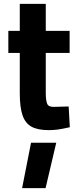

<svg xmlns="http://www.w3.org/2000/svg" viewBox="-20 -659 404 990"><path d="M340 -3Q300 6 277.5 9Q255 12 232 12Q174 12 142 -6Q110 -24 96 -65Q82 -106 82 -178V-386H23V-500H82V-639H216V-500H339V-386H216V-181Q216 -142 223 -124.5Q230 -107 258 -108L334 -110ZM140 77H270L215 311H94Z"/></svg>

Font: Cairo
Style: Bold
Weight: 700
Designer: Mohamed Gaber
Foundry: Kief Type Foundry
Version: Version 2.100